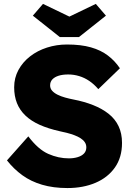

<svg xmlns="http://www.w3.org/2000/svg" viewBox="-20 -942 675 972"><path d="M321.3 10Q249.7 10 193.2 -6.7Q136.7 -23.3 93.2 -54.8Q49.7 -86.3 15.3 -130L123.3 -251.7Q173 -185.7 224.3 -163Q275.7 -140.3 328.3 -140.3Q353.7 -140.3 374 -146.7Q394.3 -153 405.7 -165.3Q417 -177.7 417 -196Q417 -210.7 409.3 -222Q401.7 -233.3 388.2 -242Q374.7 -250.7 357.2 -257.3Q339.7 -264 320.7 -268.8Q301.7 -273.7 282.3 -277.7Q224.3 -290.7 181 -310Q137.7 -329.3 108.7 -357Q79.7 -384.7 65.7 -420.2Q51.7 -455.7 51.7 -500Q51.7 -548 73.5 -588Q95.3 -628 132.5 -656.8Q169.7 -685.7 218 -701.2Q266.3 -716.7 319.3 -716.7Q390 -716.7 440.3 -702.3Q490.7 -688 526.3 -660.8Q562 -633.7 587 -596.3L477.7 -490.7Q456.3 -515.7 432 -532.2Q407.7 -548.7 380.7 -556.8Q353.7 -565 325.7 -565Q297.3 -565 277 -558.7Q256.7 -552.3 245.2 -540.2Q233.7 -528 233.7 -509.7Q233.7 -494 244 -482.5Q254.3 -471 271.5 -462.5Q288.7 -454 309.7 -448.2Q330.7 -442.3 351.7 -438.3Q406.7 -427.7 451.7 -409.8Q496.7 -392 529.7 -366Q562.7 -340 580.2 -303.3Q597.7 -266.7 597.7 -218.7Q597.7 -145 561.7 -94Q525.7 -43 463.3 -16.5Q401 10 321.3 10ZM283 -754.3 146.3 -862.7 197.7 -922.3 346.3 -850.7H316.3L465 -922.3L516.3 -862.7L379.7 -754.3Z"/></svg>

Font: Lexend Medium
Style: Regular
Weight: 500
Designer: Bonnie Shaver-Troup, Thomas Jockin
Foundry: Lexend
Version: Version 1.005